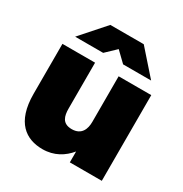

<svg xmlns="http://www.w3.org/2000/svg" viewBox="-172 -864 964 1009"><g transform="rotate(30 310.0 -360.0)"><path d="M238 -242V-520H40V-217C40 -44 125 12 225 12C296 12 348 -21 385 -66V0H579V-520H381V-243C381 -202 366 -156 306 -156C248 -156 238 -197 238 -242ZM79 -586H249L310 -644L370 -586H540L411 -732H208Z"/></g></svg>

Font: Aspekta 950
Style: Regular
Weight: 950
Designer: Ivo Dolenc
Version: Version 2.000